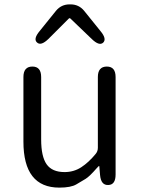

<svg xmlns="http://www.w3.org/2000/svg" viewBox="-20 -844 642 877"><path d="M251 13Q87 13 87 -197V-492Q87 -540 128 -540Q168 -540 168 -492V-207Q168 -129 193 -93.5Q218 -58 275 -58Q317 -58 351 -80Q385 -102 417 -141Q427 -153 427 -169V-492Q427 -540 468 -540Q508 -540 508 -492V-47Q508 0 475 1Q441 3 437 -45L434 -80Q434 -86 432.5 -86Q431 -86 422 -76Q389 -38 371 -27Q350 -14 329 -2Q304 13 251 13ZM201 -666Q167 -633 149 -650Q131 -666 161 -702L236 -795Q260 -824 298 -824H302Q340 -824 364 -795L439 -702Q469 -666 451 -649Q433 -633 399 -666L302 -759Q298 -763 294 -759Z"/></svg>

Font: Resource Han Rounded JP Normal
Style: Regular
Weight: 350
Designer: Cyano Hao (round all glyphs); Ryoko NISHIZUKA 西塚涼子 (kana, bopomofo & ideographs); Paul D. Hunt (Latin, Greek & Cyrillic)
Foundry: Cyano Hao
Version: 0.990